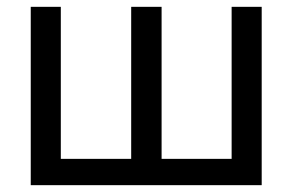

<svg xmlns="http://www.w3.org/2000/svg" viewBox="-20 -542 857 562"><path d="M70 0V-522H158V-77H364V-522H453V-77H658V-522H746V0Z"/></svg>

Font: Rising Sun
Style: Regular
Weight: 400
Designer: Matt McInerney, Pablo Impallari, Rodrigo Fuenzalida (Raleway font), Stephen Hutchings (Greek), Cristiano Sobral (main ch
Foundry: The Rising Sun Project Authors
Version: Version 4.327; ttfautohint (v1.8.4.7-5d5b-dirty)